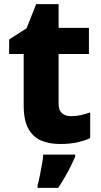

<svg xmlns="http://www.w3.org/2000/svg" viewBox="-20 -683 486 924"><path d="M321 -124Q347 -124 369 -129Q391 -134 414 -142V-18Q387 -6 352 2Q317 10 269 10Q218 10 178.5 -6.5Q139 -23 116.5 -63.5Q94 -104 94 -176V-423H24V-493L108 -547L154 -663H262V-549H408V-423H262V-182Q262 -153 278 -138.5Q294 -124 321 -124ZM342 71Q331 96 319 120Q307 144 292.5 169Q278 194 260 221H161V208Q167 187 172 160.5Q177 134 182 107.5Q187 81 188 61H342Z"/></svg>

Font: Noto Sans Cham ExtraBold
Style: Regular
Weight: 800
Version: Version 2.002